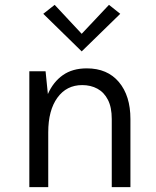

<svg xmlns="http://www.w3.org/2000/svg" viewBox="-20 -772 644 792"><path d="M518 0H441V-281Q441 -329.5 425.2 -360.2Q409.5 -391 382 -406Q354.5 -421 319 -421Q254.5 -421 216.8 -369Q179 -317 179 -226V0H101V-478H168L177.5 -384Q199.5 -434 239.2 -462Q279 -490 338 -490Q423 -490 470.5 -433.5Q518 -377 518 -281ZM317 -560 158.5 -715 205.5 -752 317 -632.5 429.5 -752 476 -715Z"/></svg>

Font: Betina Sans
Style: Regular
Weight: 400
Designer: Jonathan Pinhorn (font) & Cristiano Sobral (main changes)
Version: Version 2.001;April 28, 2021;FontCreator 13.0.0.2655 32-bit;